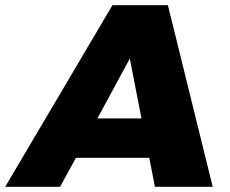

<svg xmlns="http://www.w3.org/2000/svg" viewBox="-82 -721 888 741"><path d="M516 0 494 -112H211L150 0H-62L352 -701H566L739 0ZM294 -264H464L419 -495Z"/></svg>

Font: TypoPRO Montserrat
Style: Italic
Weight: 800
Italic angle: -11.3°
Designer: Julieta Ulanovsky
Foundry: Julieta Ulanovsky
Version: Version 6.001